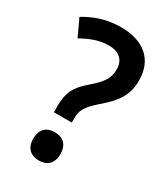

<svg xmlns="http://www.w3.org/2000/svg" viewBox="-183 -807 786 902"><g transform="rotate(30 210.0 -356.0)"><path d="M127 -254V-220H224V-241C224 -287 237 -310 293 -360C363 -420 399 -465 399 -550C399 -658 328 -724 202 -724C128 -724 64 -703 7 -668L50 -576C98 -603 143 -621 194 -621C250 -621 282 -593 282 -542C282 -494 265 -467 203 -413C144 -363 127 -322 127 -254ZM105 -64C105 -12 136 12 179 12C221 12 252 -12 252 -64C252 -119 221 -141 179 -141C135 -141 105 -118 105 -64Z"/></g></svg>

Font: Noto Sans Lao Looped SemiCondensed SemiBold
Style: Regular
Weight: 600
Width: 4
Designer: Mark Frömberg, Ben Mitchell
Foundry: The Fontpad Ltd
Version: Version 1.002